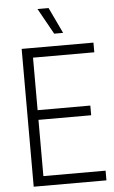

<svg xmlns="http://www.w3.org/2000/svg" viewBox="-62 -986 610 1027"><g transform="rotate(-5 243.0 -472.5)"><path d="M76.5 0V-740H462V-688H133V-406H416V-354H133V-52H467V0ZM257 -806 179.5 -945H239L305 -806Z"/></g></svg>

Font: Encode Sans Condensed Condensed Light
Style: Regular
Weight: 300
Width: 3
Designer: Multiple Designers
Foundry: Impallari Type
Version: Version 3.000; ttfautohint (v1.8.3) -l 8 -r 50 -G 200 -x 14 